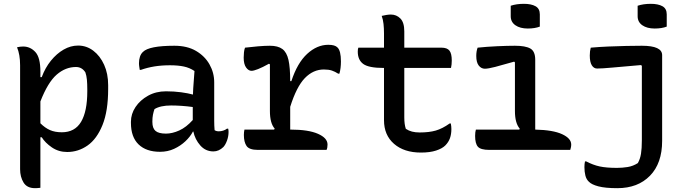

<svg xmlns="http://www.w3.org/2000/svg" viewBox="-20 -783 3640 1003"><path d="M69 -536Q77 -538 85 -539Q93 -540 101 -540Q138 -540 164.5 -511.5Q191 -483 191 -409V-380H198Q216 -429 246 -466Q276 -503 312.5 -524Q349 -545 388 -545Q432 -545 467.5 -518Q503 -491 524 -444.5Q545 -398 545 -338V-318Q545 -203 515.5 -130Q486 -57 437.5 -23Q389 11 331 11Q286 11 251 -13Q216 -37 198 -66H191V198Q182 199 176.5 199.5Q171 200 163 200Q121 200 103 170.5Q85 141 85 101V-442Q85 -498 69 -536ZM377 -433Q322 -433 276 -393Q230 -353 191 -253V-139Q215 -115 241 -103.5Q267 -92 303 -92Q371 -92 403.5 -146.5Q436 -201 436 -306V-316Q436 -345 434 -366.5Q432 -388 426 -405Q408 -433 377 -433Z M1099 -353V-152Q1099 -139 1099.5 -127Q1100 -115 1101 -103Q1110 -97 1123 -97Q1134 -97 1145.5 -100.5Q1157 -104 1166 -111H1172Q1173 -107 1173.5 -103Q1174 -99 1174 -94Q1174 -71 1166 -49Q1158 -27 1147 -15Q1123 8 1095 8Q1054 8 1026.5 -23Q999 -54 990 -96H988Q974 -69 948.5 -45Q923 -21 889.5 -5.5Q856 10 816 10Q744 10 704 -28.5Q664 -67 664 -141V-147Q664 -188 688 -224Q712 -260 753.5 -283Q795 -306 847 -306Q889 -306 926 -301Q963 -296 988 -289Q989 -322 991.5 -351Q994 -380 996 -412Q971 -429 940.5 -435.5Q910 -442 868 -442Q824 -442 787 -436Q750 -430 716 -418H710Q709 -426 707.5 -434.5Q706 -443 706 -453Q706 -471 711 -486.5Q716 -502 727 -512Q759 -544 891 -544Q958 -544 1004 -517Q1050 -490 1074.5 -446.5Q1099 -403 1099 -353ZM776 -146Q776 -113 792.5 -99Q809 -85 847 -85Q880 -85 916.5 -101.5Q953 -118 987 -156V-224Q958 -228 929 -230Q900 -232 874 -232Q818 -232 787 -213Q782 -199 779 -183.5Q776 -168 776 -149Z M1257 -106H1412L1415 -111Q1390 -139 1390 -203V-447L1385 -450Q1351 -431 1328 -422Q1305 -413 1294 -413Q1278 -413 1265.5 -430.5Q1253 -448 1253 -482Q1253 -496 1254.5 -510Q1256 -524 1260 -534Q1292 -538 1328 -541Q1364 -544 1390 -544Q1432 -544 1455 -527Q1478 -510 1487 -470Q1496 -430 1496 -359H1502Q1533 -454 1584.5 -501.5Q1636 -549 1695 -549Q1730 -549 1743 -535Q1761 -518 1761 -462Q1761 -444 1759 -428Q1757 -412 1753 -398H1747Q1730 -409 1713.5 -414.5Q1697 -420 1672 -420Q1616 -420 1572.5 -375Q1529 -330 1496 -225V-106H1498Q1591 -106 1641 -84Q1691 -62 1691 -28Q1691 -11 1686 0H1327Q1282 0 1268 -20.5Q1254 -41 1254 -78Q1254 -93 1257 -106Z M1852 -534H1986V-609Q1986 -635 1983.5 -658Q1981 -681 1974 -700Q1987 -703 1999 -705Q2011 -707 2022 -707Q2051 -707 2071.5 -686.5Q2092 -666 2092 -619V-534H2286Q2316 -534 2328 -518.5Q2340 -503 2340 -467Q2340 -457 2339 -446.5Q2338 -436 2336 -428H2092V-170Q2092 -151 2094 -136.5Q2096 -122 2100 -110Q2115 -100 2132.5 -95.5Q2150 -91 2172 -91Q2222 -91 2256.5 -101Q2291 -111 2329 -138H2335Q2338 -123 2338 -109Q2338 -82 2330.5 -61Q2323 -40 2306 -23Q2290 -7 2258 3.5Q2226 14 2179 14Q2091 14 2038.5 -31.5Q1986 -77 1986 -155V-428H1985Q1906 -428 1877.5 -449Q1849 -470 1849 -513Q1849 -527 1852 -534Z M2466 -106H2693L2695 -111Q2670 -140 2670 -203V-457L2666 -461Q2604 -443 2567 -433.5Q2530 -424 2513 -424Q2494 -424 2481 -440.5Q2468 -457 2468 -491Q2468 -515 2475 -534Q2522 -539 2576.5 -541.5Q2631 -544 2670 -544Q2725 -544 2750.5 -529.5Q2776 -515 2776 -471V-106Q2869 -104 2916.5 -82Q2964 -60 2964 -28Q2964 -20 2962.5 -13.5Q2961 -7 2959 0H2536Q2491 0 2476.5 -16.5Q2462 -33 2462 -73Q2462 -93 2466 -106ZM2648 -753Q2678 -763 2717 -763Q2755 -763 2777.5 -750.5Q2800 -738 2800 -708V-644Q2774 -634 2737 -634Q2697 -634 2672.5 -651Q2648 -668 2648 -698Z M3333 -544Q3439 -544 3439 -495V-47Q3439 70 3375.5 135Q3312 200 3205 200Q3142 200 3106 190.5Q3070 181 3056 166Q3043 154 3038 134Q3033 114 3033 90Q3033 73 3036 60H3042Q3078 79 3113 86.5Q3148 94 3203 94Q3231 94 3259 89.5Q3287 85 3312 69Q3324 48 3328.5 20.5Q3333 -7 3333 -50V-440L3327 -443Q3233 -435 3179 -430Q3125 -425 3099 -425Q3082 -425 3071.5 -442Q3061 -459 3061 -493Q3061 -516 3066 -534Q3110 -538 3158 -540Q3206 -542 3251.5 -543Q3297 -544 3333 -544ZM3311 -753Q3341 -763 3380 -763Q3418 -763 3440.5 -750.5Q3463 -738 3463 -708V-644Q3437 -634 3400 -634Q3360 -634 3335.5 -651Q3311 -668 3311 -698Z"/></svg>

Font: Recursive Mn Csl St Med
Style: Regular
Weight: 500
Monospace: yes
Version: Version 1.079;hotconv 1.0.112;makeotfexe 2.5.65598; ttfautoh